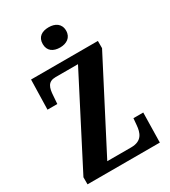

<svg xmlns="http://www.w3.org/2000/svg" viewBox="-222 -1042 1022 1152"><g transform="rotate(-30 289.0 -466.5)"><path d="M305 -793C349 -793 386 -815 386 -863C386 -912 349 -933 305 -933C258 -933 224 -912 224 -863C224 -815 258 -793 305 -793ZM36 0H537L541 -206H473L469 -161C465 -111 450 -61 374 -61H208L520 -664V-714H57L52 -508H120L124 -562C127 -617 138 -653 192 -653H347L36 -49Z"/></g></svg>

Font: Noto Serif Thai ExtraCondensed ExtraBold
Style: Regular
Weight: 800
Width: 2
Designer: Monotype Design Team
Foundry: Monotype Imaging Inc.
Version: Version 2.002